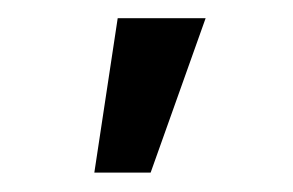

<svg xmlns="http://www.w3.org/2000/svg" viewBox="-20 -793 316 207"><path d="M81.7 -606.9H142.4L201.7 -773.4H106.9Z"/></svg>

Font: Margiela Sans Text
Style: Regular
Weight: 400
Designer: Stefan Endress, Andreas Faust
Version: Version 1.100;FEAKit 1.0